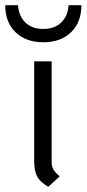

<svg xmlns="http://www.w3.org/2000/svg" viewBox="-42 -705 332 736"><path d="M89 -87V-470H156V-85Q156 -67 162.5 -55.5Q169 -44 187 -29L143 11Q113 -6 101 -27.5Q89 -49 89 -87ZM-22 -685H27Q30 -643 55.5 -618.5Q81 -594 124 -594Q167 -594 192.5 -618.5Q218 -643 221 -685H270Q270 -620 230.5 -581.5Q191 -543 124 -543Q57 -543 17.5 -581.5Q-22 -620 -22 -685Z"/></svg>

Font: KoHo
Style: Regular
Weight: 400
Version: Version 1.000; ttfautohint (v1.6)